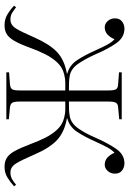

<svg xmlns="http://www.w3.org/2000/svg" viewBox="119 -680 569 847"><g transform="rotate(90 403.5 -256.5)"><path d="M91 8Q65 8 44 -4.5Q23 -17 5 -34L12 -43Q23 -34 36 -26Q49 -18 66 -18Q90 -18 105 -41.5Q120 -65 145 -123Q174 -189 208.5 -222.5Q243 -256 304 -267V-269Q268 -279 246.5 -310.5Q225 -342 200 -398Q188 -425 176.5 -446Q165 -467 153 -477Q145 -458 132 -446Q119 -434 100 -434Q85 -434 73 -447Q61 -460 61 -479Q61 -500 75 -510.5Q89 -521 106 -521Q145 -521 170.5 -485Q196 -449 221 -390Q241 -346 262 -316Q283 -286 313 -280Q329 -277 343 -276.5Q357 -276 379 -276V-449Q379 -475 374 -483.5Q369 -492 353 -493L299 -497V-509H506V-498L453 -493Q438 -492 433 -483Q428 -474 428 -450V-276Q451 -276 464.5 -276.5Q478 -277 494 -280Q524 -286 545.5 -316Q567 -346 586 -390Q612 -449 637 -485Q662 -521 701 -521Q718 -521 732 -510.5Q746 -500 746 -479Q746 -460 734 -447Q722 -434 707 -434Q688 -434 675 -446Q662 -458 654 -477Q642 -467 630.5 -446Q619 -425 607 -398Q582 -342 560.5 -310.5Q539 -279 503 -269V-267Q564 -256 599 -222.5Q634 -189 662 -123Q687 -65 702 -41.5Q717 -18 741 -18Q758 -18 771.5 -26Q785 -34 795 -43L802 -34Q783 -17 762.5 -4.5Q742 8 716 8Q693 8 676.5 -2Q660 -12 646 -37.5Q632 -63 615 -108Q603 -141 587.5 -172Q572 -203 550.5 -225.5Q529 -248 499 -255Q480 -260 465.5 -260Q451 -260 428 -260V-59Q428 -35 433 -26.5Q438 -18 453 -16L506 -11V0H299V-12L353 -16Q369 -18 374 -26Q379 -34 379 -60V-260Q357 -260 342.5 -260Q328 -260 308 -255Q278 -248 256.5 -225.5Q235 -203 219.5 -172Q204 -141 192 -108Q176 -63 161.5 -37.5Q147 -12 131 -2Q115 8 91 8Z"/></g></svg>

Font: Literata 72pt ExtraLight
Style: Regular
Weight: 200
Designer: Latin by Veronika Burian and Jose Scaglione. Greek by Irene Vlachou. Cyrillic by Vera Evstafieva.
Foundry: TypeTogether
Version: Version 3.002